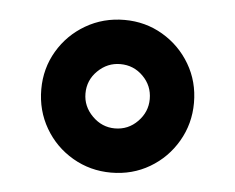

<svg xmlns="http://www.w3.org/2000/svg" viewBox="-34 -729 468 382"><g transform="rotate(5 200.0 -537.5)"><path d="M200 -385Q158.3 -385 123.3 -405.4Q88.3 -425.8 67.9 -460.8Q47.5 -495.8 47.5 -538.3Q47.5 -580 67.9 -614.6Q88.3 -649.2 123.3 -669.6Q158.3 -690 200.8 -690Q242.5 -690 277.1 -669.6Q311.7 -649.2 332.1 -614.6Q352.5 -580 352.5 -537.5Q352.5 -495.8 332.1 -460.8Q311.7 -425.8 277.1 -405.4Q242.5 -385 200 -385ZM200 -473.3Q226.7 -473.3 245.4 -492.5Q264.2 -511.7 264.2 -537.5Q264.2 -564.2 245.4 -582.9Q226.7 -601.7 200 -601.7Q174.2 -601.7 155 -582.9Q135.8 -564.2 135.8 -537.5Q135.8 -511.7 155 -492.5Q174.2 -473.3 200 -473.3Z"/></g></svg>

Font: Funnel Sans Light ExtraBold
Style: Regular
Weight: 800
Version: Version 1.000